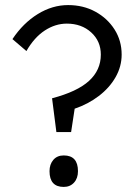

<svg xmlns="http://www.w3.org/2000/svg" viewBox="-20 -726 544 756"><path d="M202 -206 185 -339Q284 -365 330.5 -407.5Q377 -450 377 -511Q377 -564 339 -598.5Q301 -633 243 -633Q198 -633 156.5 -606Q115 -579 84 -525L29 -572Q71 -635 128.5 -670.5Q186 -706 248 -706Q308 -706 355.5 -680Q403 -654 431 -610Q459 -566 459 -511Q459 -464 435 -422Q411 -380 369 -348Q327 -316 274 -298L260 -206ZM175 -52Q175 -79 190 -96.5Q205 -114 231 -114Q287 -114 287 -52Q287 -24 271.5 -7Q256 10 231 10Q175 10 175 -52Z"/></svg>

Font: Lexend Light
Style: Regular
Weight: 300
Designer: Bonnie Shaver-Troup, Thomas Jockin
Foundry: Lexend
Version: Version 1.007; ttfautohint (v1.8.3)